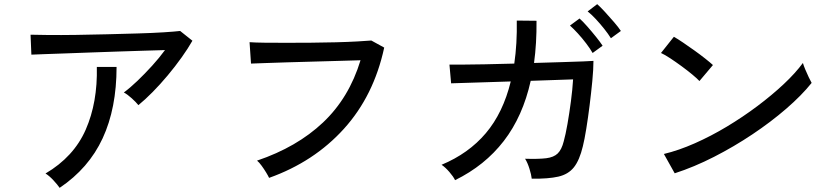

<svg xmlns="http://www.w3.org/2000/svg" viewBox="-20 -871 4040 924"><path d="M646 -365Q635 -379 614 -398Q593 -417 576 -426Q606 -448 641.5 -482Q677 -516 712 -554.5Q747 -593 774 -630Q731 -629 672.5 -627Q614 -625 548.5 -623Q483 -621 418 -618.5Q353 -616 295.5 -614Q238 -612 195 -610.5Q152 -609 131 -608L127 -704Q157 -703 214.5 -702.5Q272 -702 344.5 -703Q417 -704 494 -706Q571 -708 642 -710Q713 -712 767.5 -715.5Q822 -719 847 -722L906 -675Q885 -638 854 -594.5Q823 -551 787 -508Q751 -465 714.5 -428Q678 -391 646 -365ZM267 33Q257 18 237 -3.5Q217 -25 199 -36Q335 -116 392.5 -247Q450 -378 446 -549H541Q541 -350 474 -205.5Q407 -61 267 33Z M1275 -15Q1271 -24 1261 -40.5Q1251 -57 1239 -73.5Q1227 -90 1217 -98Q1409 -163 1534.5 -281.5Q1660 -400 1715 -581Q1671 -580 1611 -578Q1551 -576 1486.5 -574.5Q1422 -573 1362 -571Q1302 -569 1256 -567.5Q1210 -566 1188 -565L1181 -668Q1207 -666 1253 -665.5Q1299 -665 1357.5 -665Q1416 -665 1477.5 -665.5Q1539 -666 1596.5 -667.5Q1654 -669 1699 -671.5Q1744 -674 1767 -676L1829 -642Q1779 -410 1635 -251Q1491 -92 1275 -15Z M2170 -4Q2162 -21 2142.5 -43.5Q2123 -66 2105 -78Q2235 -132 2318 -230Q2401 -328 2438 -479L2151 -470L2143 -560Q2152 -560 2197.5 -560Q2243 -560 2311 -561.5Q2379 -563 2455 -565Q2469 -660 2467 -772L2562 -771Q2563 -662 2550 -568Q2621 -570 2683.5 -572Q2746 -574 2787.5 -575.5Q2829 -577 2836 -578Q2836 -538 2830.5 -481Q2825 -424 2817.5 -364Q2810 -304 2801.5 -251.5Q2793 -199 2785 -167Q2769 -100 2742 -66Q2715 -32 2667 -21Q2619 -10 2539 -11Q2537 -30 2528 -59Q2519 -88 2507 -107Q2572 -105 2608.5 -109.5Q2645 -114 2664 -132.5Q2683 -151 2693 -191Q2702 -223 2711 -274.5Q2720 -326 2727.5 -383Q2735 -440 2738 -489L2534 -482Q2496 -311 2404.5 -192.5Q2313 -74 2170 -4ZM2920 -687Q2907 -708 2887.5 -732.5Q2868 -757 2847 -779.5Q2826 -802 2808 -816L2854 -851Q2869 -838 2891.5 -813.5Q2914 -789 2935.5 -764Q2957 -739 2968 -722ZM2832 -616Q2820 -637 2801 -662Q2782 -687 2761 -710Q2740 -733 2723 -748L2769 -782Q2784 -769 2806 -744Q2828 -719 2848.5 -693.5Q2869 -668 2880 -651Z M3227 -37 3175 -130Q3246 -147 3324 -181.5Q3402 -216 3478.5 -262Q3555 -308 3625 -360.5Q3695 -413 3751.5 -466Q3808 -519 3844 -568Q3847 -557 3855 -537.5Q3863 -518 3872 -499.5Q3881 -481 3886 -472Q3838 -412 3764 -348Q3690 -284 3601 -224.5Q3512 -165 3416 -116Q3320 -67 3227 -37ZM3346 -481Q3335 -493 3311.5 -512.5Q3288 -532 3260 -552.5Q3232 -573 3205.5 -590.5Q3179 -608 3161 -616L3223 -694Q3241 -684 3267.5 -666Q3294 -648 3322 -628Q3350 -608 3374 -589Q3398 -570 3411 -558Z"/></svg>

Font: Zen Kaku Gothic New Medium
Style: Regular
Weight: 500
Designer: Yoshimichi Ohira
Foundry: Positype
Version: Version 1.002